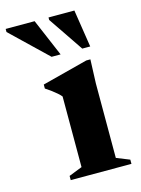

<svg xmlns="http://www.w3.org/2000/svg" viewBox="-183 -752 597 814"><g transform="rotate(-15 115.0 -345.0)"><path d="M237.5 -473 233.5 -368.5V-41.5L291 -18.5V0H24.5V-18.5L83 -41.5V-351.5Q76 -360 66.5 -368.2Q57 -376.5 45 -385.5Q33 -394.5 19 -403.5V-421L219.5 -473ZM121 -526H81.5L-76 -677V-690.5H51ZM251 -526H216L112 -679.5V-690.5H225.5Z"/></g></svg>

Font: Newsreader 36pt
Style: Bold
Weight: 700
Designer: Hugues Gentile
Foundry: Production Type
Version: Version 1.003